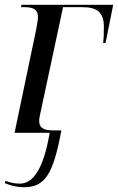

<svg xmlns="http://www.w3.org/2000/svg" viewBox="-28 -556 494 804"><path d="M72 228C161 228 195 173 229 -10H195C161 -10 136 -17 136 -50C136 -59 138 -67 141 -82L236 -526H317C380 -526 407 -503 407 -444C407 -408 406 -393 404 -376H414L446 -536H62L60 -526H74C111 -526 131 -517 131 -484C131 -475 127 -452 123 -430L33 0H180C154 153 110 213 55 213C32 213 9 207 -5 201L-8 211C14 220 40 228 72 228Z"/></svg>

Font: Noto Serif Display SemiCondensed
Style: Italic
Weight: 400
Width: 4
Italic angle: -12°
Designer: Monotype Design Team
Foundry: Monotype Imaging Inc.
Version: Version 2.009